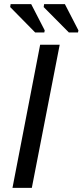

<svg xmlns="http://www.w3.org/2000/svg" viewBox="-20 -903 397 923"><path d="M40 0 173 -688H267L133 0ZM149 -747 29 -869 31 -883H130L195 -757L193 -747ZM311 -747 190 -869 192 -883H292L357 -757L355 -747Z"/></svg>

Font: Libra Sans Modern
Style: Italic
Weight: 400
Italic angle: -12°
Foundry: Stefan Peev, Context Ltd
Version: Version 1.000